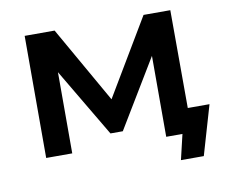

<svg xmlns="http://www.w3.org/2000/svg" viewBox="-73 -625 988 827"><g transform="rotate(-10 421.5 -212.0)"><path d="M817 -106 754 110H654L680 0H609V-354L429 -56H375L198 -355V0H84V-534H215L405 -200L604 -534H721L722 -106Z"/></g></svg>

Font: APTA Sans SemiBold
Style: Bold
Weight: 600
Version: Version 7.200